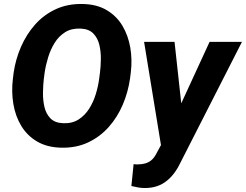

<svg xmlns="http://www.w3.org/2000/svg" viewBox="-20 -741 1250 976"><path d="M645 -373.5 641.1 -342.3Q631.3 -272.9 604.2 -209.2Q577.1 -145.5 533 -95.7Q488.8 -45.9 428.5 -17.3Q368.2 11.2 292.5 9.8Q219.7 8.3 168.9 -21.5Q118.2 -51.3 88.1 -101.1Q58.1 -150.9 47.9 -212.6Q37.6 -274.4 45.4 -339.4L49.3 -371.1Q59.1 -439.5 86.7 -502.9Q114.3 -566.4 158.4 -616.2Q202.6 -666 263.2 -694.1Q323.7 -722.2 398.9 -720.7Q471.2 -719.7 521.7 -689.9Q572.3 -660.2 602.1 -610.4Q631.8 -560.5 642.3 -499Q652.8 -437.5 645 -373.5ZM483.9 -339.4 488.3 -372.6Q492.2 -403.3 492.7 -440.9Q493.2 -478.5 484.9 -513.2Q476.6 -547.9 454.3 -570.8Q432.1 -593.8 389.6 -595.7Q343.8 -597.7 311.3 -577.4Q278.8 -557.1 257.8 -523.2Q236.8 -489.3 224.6 -449.2Q212.4 -409.2 207 -372.1L202.6 -338.9Q199.2 -308.6 198.5 -270.8Q197.8 -232.9 205.8 -197.8Q213.9 -162.6 236.3 -139.4Q258.8 -116.2 301.3 -114.7Q346.7 -112.8 379.2 -133.5Q411.6 -154.3 433.1 -188.2Q454.6 -222.2 466.8 -262.2Q479 -302.2 483.9 -339.4ZM833.5 -68.4 1045.4 -528.3H1210L900.4 79.6Q886.7 109.4 869.1 134Q851.6 158.7 829.3 177Q807.1 195.3 779.1 205.1Q751 214.8 716.3 214.8Q698.7 214.8 681.6 211.7Q664.6 208.5 647.9 204.6L659.2 93.3Q664.1 94.2 669.2 94.5Q674.3 94.7 678.7 94.7Q701.2 94.7 718.8 89.6Q736.3 84.5 750 72.8Q763.7 61 773.9 41.5ZM867.2 -528.3 909.2 -144.5 899.9 9.8 801.3 15.1 712.4 -528.3Z"/></svg>

Font: Roboto ExtraBold
Style: Italic
Weight: 800
Designer: Christian Robertson
Foundry: Google
Version: Version 3.009; 2024